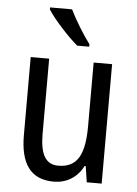

<svg xmlns="http://www.w3.org/2000/svg" viewBox="-55 -808 614 860"><g transform="rotate(5 252.5 -378.0)"><path d="M234 -766H135V-757C160 -716 229 -641 271 -606H325V-617C297 -654 256 -720 234 -766ZM434 -537H351V-253C351 -126 321 -63 233 -63C177 -63 151 -106 151 -199V-537H68V-186C68 -62 112 10 219 10C275 10 324 -18 351 -72H356L367 0H434Z"/></g></svg>

Font: Noto Sans Georgian Condensed
Style: Regular
Weight: 400
Width: 3
Designer: Monotype Design Team, Akaki Razmadze
Foundry: Google LLC
Version: Version 2.005